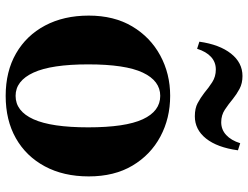

<svg xmlns="http://www.w3.org/2000/svg" viewBox="-119 -739 875 677"><g transform="rotate(90 318.5 -400.5)"><path d="M318 17Q232 17 168.5 -19.5Q105 -56 70 -122Q35 -188 35 -276Q35 -365 73 -429Q111 -493 175.5 -528Q240 -563 318 -563Q397 -563 461.5 -528.5Q526 -494 564 -430Q602 -366 602 -276Q602 -187 566.5 -121Q531 -55 467.5 -19Q404 17 318 17ZM318 -18Q372 -18 400.5 -81Q429 -144 429 -274Q429 -405 400.5 -466.5Q372 -528 318 -528Q265 -528 236 -466.5Q207 -405 207 -274Q207 -144 236 -81Q265 -18 318 -18ZM127 -666Q137 -737 169 -777.5Q201 -818 248 -818Q274 -818 293.5 -807.5Q313 -797 329 -784Q347 -769 366.5 -756Q386 -743 411 -743Q437 -743 456 -760.5Q475 -778 485 -810L510 -802Q500 -729 468.5 -689.5Q437 -650 390 -650Q362 -650 343.5 -660Q325 -670 308 -683Q289 -699 269.5 -711.5Q250 -724 225 -724Q199 -724 180.5 -707Q162 -690 152 -658Z"/></g></svg>

Font: Noto Serif JP ExtraLight Black
Style: Regular
Weight: 900
Version: Version 2.003-H1;hotconv 1.1.1;makeotfexe 2.6.0